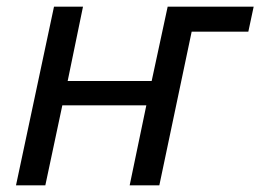

<svg xmlns="http://www.w3.org/2000/svg" viewBox="-20 -556 781 576"><path d="M28 0H116L167 -240H419L369 0H458L555 -461H725L741 -536H483L435 -313H183L229 -536H142Z"/></svg>

Font: BC Sans
Style: Italic
Weight: 400
Italic angle: -12°
Designer: Monotype Design Team
Designer: Province of B.C.
Foundry: Monotype Imaging Inc.
Version: Version 2.000;GOOG;noto-source:20170915:90ef993387c0